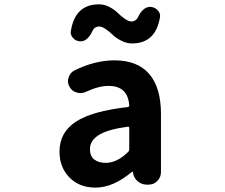

<svg xmlns="http://www.w3.org/2000/svg" viewBox="-20 -853 1040 887"><path d="M420.9 13.7Q346.7 13.7 300.8 -33.2Q254.9 -80.1 254.9 -152.3Q254.9 -241.2 330.1 -290.5Q405.3 -339.8 570.3 -358.4Q577.1 -359.4 577.1 -366.2Q570.3 -456.1 482.4 -456.1Q434.6 -456.1 377 -428.7Q364.3 -422.9 351.6 -422.9Q342.8 -422.9 334 -425.8Q312.5 -431.6 301.8 -451.2Q293.9 -464.8 293.9 -478.5Q293.9 -486.3 296.9 -494.1Q302.7 -516.6 323.2 -527.3Q418 -574.2 508.8 -574.2Q615.2 -574.2 669.4 -511.2Q723.6 -448.2 723.6 -327.1V-57.6Q723.6 -34.2 707 -17.1Q690.4 0 666 0H658.2Q634.8 0 616.7 -15.1Q598.6 -30.3 594.7 -53.7L593.8 -58.6Q592.8 -59.6 591.3 -59.6Q589.8 -59.6 588.9 -58.6Q502.9 13.7 420.9 13.7ZM468.8 -100.6Q520.5 -100.6 572.3 -151.4Q577.1 -156.2 577.1 -163.1V-261.7Q577.1 -268.6 569.3 -267.6Q476.6 -254.9 436 -229Q395.5 -203.1 395.5 -164.1Q395.5 -131.8 415.5 -116.2Q435.5 -100.6 468.8 -100.6ZM589.8 -652.3Q565.4 -652.3 541 -664.6Q516.6 -676.8 501.5 -691.4Q486.3 -706.1 468.8 -718.3Q451.2 -730.5 438.5 -730.5Q415 -730.5 405.3 -706.1Q396.5 -686.5 381.8 -673.8Q369.1 -662.1 352.5 -662.1Q350.6 -662.1 349.6 -662.1Q330.1 -663.1 317.4 -677.7Q306.6 -689.5 306.6 -704.1Q306.6 -708 307.6 -710.9Q327.1 -833 437.5 -833Q461.9 -833 485.4 -820.8Q508.8 -808.6 523.9 -793.5Q539.1 -778.3 556.6 -766.1Q574.2 -753.9 586.9 -753.9Q609.4 -753.9 620.1 -778.3Q628.9 -797.9 643.6 -809.6Q657.2 -821.3 673.8 -821.3Q674.8 -821.3 676.8 -821.3Q696.3 -819.3 709 -804.7Q719.7 -793.9 719.7 -779.3Q719.7 -775.4 718.8 -771.5Q698.2 -652.3 589.8 -652.3Z"/></svg>

Font: Gen Jyuu Gothic Monospace Bold
Style: Bold
Weight: 700
Designer: [Source Han Sans]
Ryoko NISHIZUKA  (kana & ideographs); Paul D. Hunt (Latin, Greek & Cyrillic); Wenlong ZHANG  (bopomofo
Version: Version 1.002.20150607